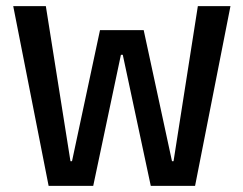

<svg xmlns="http://www.w3.org/2000/svg" viewBox="-20 -604 790 624"><path d="M138 0 23 -584H129L209 -80H214L305 -506H447L539 -80H544L623 -584H729L614 0H470L379 -426H373L283 0Z"/></svg>

Font: Ruda SemiBold
Style: Regular
Weight: 600
Designer: Mariela Monsalve and Angelina Sanchez
Foundry: Mariela Monsalve and Angelina Sanchez
Version: Version 2.001